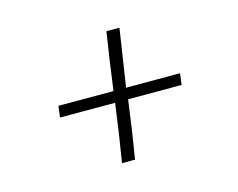

<svg xmlns="http://www.w3.org/2000/svg" viewBox="-71 -610 811 655"><g transform="rotate(-15 334.5 -283.0)"><path d="M301.5 -160 316 -263.5H198H121.5L126.5 -303.5H203H321L335.5 -408L350.5 -507H396.5L381.5 -408L365.5 -303.5H470.5H556L551 -263.5H465.5H362L347.5 -160L331.5 -58.5H285.5Z"/></g></svg>

Font: Merriweather 144pt
Style: Bold Italic
Weight: 700
Italic angle: -7.8°
Version: Version 2.101